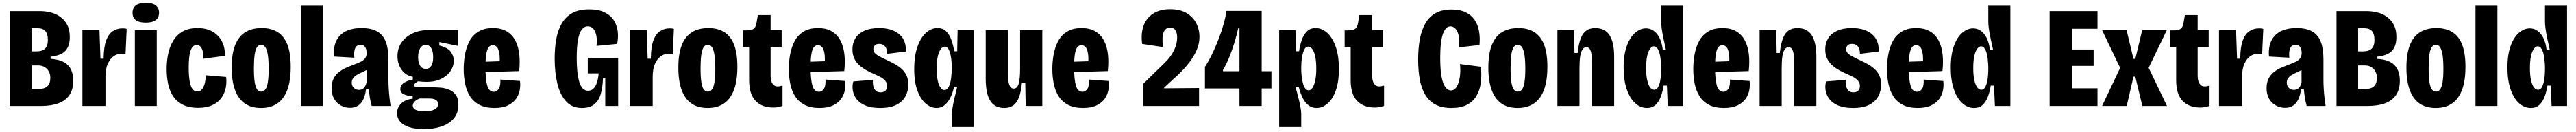

<svg xmlns="http://www.w3.org/2000/svg" viewBox="-20 -737 17979 918"><path d="M49 0V-660H255Q297 -660 334.5 -650.5Q372 -641 402 -619Q432 -597 449.5 -563.5Q467 -530 467 -480Q467 -436 452.5 -407Q438 -378 408 -363Q378 -348 333 -343V-328Q415 -323 453 -285Q491 -247 491 -176Q491 -116 465 -77Q439 -38 389 -19Q339 0 267 0ZM200 -119H254Q293 -119 312 -138.5Q331 -158 331 -196Q331 -234 307.5 -258Q284 -282 247 -282H200ZM200 -380H233Q275 -380 294.5 -399Q314 -418 314 -460Q314 -500 297 -520.5Q280 -541 242 -541H200Z M555 0V-288V-528H674L681 -329H703Q704 -411 721 -456.5Q738 -502 768 -521Q798 -540 834 -540Q842 -540 849 -539.5Q856 -539 864 -536L856 -360Q851 -362 842 -363Q833 -364 826 -364Q799 -364 774 -347Q749 -330 732.5 -294.5Q716 -259 716 -202V0Z M921 0V-528H1074V0ZM998 -580Q950 -580 927.5 -597Q905 -614 905 -648Q905 -682 928 -699.5Q951 -717 998 -717Q1045 -717 1067.5 -699Q1090 -681 1090 -649Q1090 -615 1067 -597.5Q1044 -580 998 -580Z M1362 13Q1301 13 1258.5 -7.5Q1216 -28 1190.5 -64.5Q1165 -101 1154 -150.5Q1143 -200 1143 -257Q1143 -313 1154 -364.5Q1165 -416 1190 -456Q1215 -496 1256 -519Q1297 -542 1358 -542Q1423 -542 1466.5 -515.5Q1510 -489 1531 -445Q1552 -401 1549 -349L1400 -329Q1401 -356 1396 -377.5Q1391 -399 1380.5 -411.5Q1370 -424 1352 -424Q1338 -424 1328 -415Q1318 -406 1311 -387.5Q1304 -369 1300.5 -339.5Q1297 -310 1297 -269Q1297 -215 1303 -177Q1309 -139 1322 -120Q1335 -101 1357 -101Q1379 -101 1392 -119Q1405 -137 1410.5 -163.5Q1416 -190 1415 -214L1558 -202Q1563 -164 1555.5 -126.5Q1548 -89 1526 -57.5Q1504 -26 1463.5 -6.5Q1423 13 1362 13Z M1802 14Q1731 14 1686 -19Q1641 -52 1619 -114.5Q1597 -177 1597 -267Q1597 -363 1621 -423.5Q1645 -484 1691.5 -513Q1738 -542 1806 -542Q1874 -542 1919 -513Q1964 -484 1986.5 -425Q2009 -366 2009 -274Q2009 -174 1984.5 -110.5Q1960 -47 1914 -16.5Q1868 14 1802 14ZM1803 -100Q1821 -100 1832.5 -116Q1844 -132 1849.5 -167.5Q1855 -203 1855 -258Q1855 -316 1849.5 -353Q1844 -390 1832.5 -408Q1821 -426 1802 -426Q1785 -426 1773.5 -409Q1762 -392 1757 -354.5Q1752 -317 1752 -258Q1752 -175 1764 -137.5Q1776 -100 1803 -100Z M2079 0V-697H2232V0Z M2423 13Q2389 13 2359.5 -3Q2330 -19 2312 -49.5Q2294 -80 2294 -124Q2294 -164 2308.5 -191.5Q2323 -219 2346.5 -237Q2370 -255 2398 -267Q2426 -279 2453 -289Q2480 -299 2499 -308.5Q2518 -318 2528.5 -332.5Q2539 -347 2539 -370Q2539 -392 2529.5 -408.5Q2520 -425 2496 -425Q2477 -425 2467 -414.5Q2457 -404 2453.5 -384Q2450 -364 2453 -336L2311 -344Q2307 -387 2316 -423Q2325 -459 2348.5 -486Q2372 -513 2410.5 -527.5Q2449 -542 2504 -542Q2573 -542 2614 -517.5Q2655 -493 2673 -445Q2691 -397 2691 -326V-179Q2691 -152 2693 -119.5Q2695 -87 2698.5 -55.5Q2702 -24 2706 0H2574Q2565 -33 2561 -59.5Q2557 -86 2554 -118H2535Q2529 -74 2515 -45Q2501 -16 2478 -1.5Q2455 13 2423 13ZM2485 -112Q2498 -112 2507 -116.5Q2516 -121 2522 -128.5Q2528 -136 2532 -145Q2536 -154 2538 -163V-280L2571 -272Q2559 -261 2544 -253Q2529 -245 2513.5 -238Q2498 -231 2484 -224Q2470 -217 2459 -208.5Q2448 -200 2441.5 -189Q2435 -178 2435 -162Q2435 -139 2450 -125.5Q2465 -112 2485 -112Z M2937 161Q2877 161 2835 147Q2793 133 2772 108.5Q2751 84 2751 51Q2751 10 2781.5 -18.5Q2812 -47 2860 -50V-68Q2829 -69 2801.5 -80Q2774 -91 2774 -118Q2774 -145 2799.5 -161.5Q2825 -178 2861 -184V-203Q2811 -212 2782.5 -252.5Q2754 -293 2754 -346Q2754 -401 2782 -441.5Q2810 -482 2859 -505Q2908 -528 2971 -528H3177V-418L3046 -445V-421Q3105 -406 3126 -377Q3147 -348 3147 -315Q3147 -278 3124.5 -244Q3102 -210 3059 -189Q3016 -168 2957 -168Q2947 -168 2930 -169Q2913 -170 2897 -172Q2882 -163 2875.5 -156Q2869 -149 2869 -144Q2869 -139 2875.5 -135.5Q2882 -132 2891.5 -131Q2901 -130 2911 -130H2997Q3019 -130 3050 -128Q3081 -126 3110.5 -115Q3140 -104 3159.5 -79Q3179 -54 3179 -9Q3179 48 3148 85.5Q3117 123 3062.5 142Q3008 161 2937 161ZM2941 37Q2976 37 2997 30.5Q3018 24 3027.5 13Q3037 2 3037 -12Q3037 -27 3030 -35Q3023 -43 3011.5 -47Q3000 -51 2988.5 -51.5Q2977 -52 2969 -52H2909Q2887 -44 2874 -31Q2861 -18 2861 -2Q2861 10 2869 18.5Q2877 27 2895 32Q2913 37 2941 37ZM2952 -258Q2976 -258 2989.5 -279Q3003 -300 3003 -340Q3003 -380 2989.5 -402.5Q2976 -425 2952 -425Q2927 -425 2912.5 -402.5Q2898 -380 2898 -340Q2898 -314 2904.5 -295.5Q2911 -277 2923.5 -267.5Q2936 -258 2952 -258Z M3430 14Q3368 14 3326.5 -7.5Q3285 -29 3261 -66Q3237 -103 3226.5 -152.5Q3216 -202 3216 -258Q3216 -310 3225.5 -360.5Q3235 -411 3257 -452Q3279 -493 3319 -517.5Q3359 -542 3420 -542Q3478 -542 3516.5 -519Q3555 -496 3576.5 -455Q3598 -414 3604 -359.5Q3610 -305 3603 -243L3333 -235V-307L3483 -312L3466 -280Q3470 -337 3464.5 -367.5Q3459 -398 3447.5 -410.5Q3436 -423 3419 -423Q3400 -423 3389 -407Q3378 -391 3373 -357Q3368 -323 3368 -271Q3368 -185 3380.5 -142Q3393 -99 3426 -99Q3437 -99 3446 -104.5Q3455 -110 3461.5 -120.5Q3468 -131 3470.5 -147.5Q3473 -164 3472 -184L3609 -174Q3613 -146 3607.5 -113Q3602 -80 3582.5 -51.5Q3563 -23 3526 -4.5Q3489 14 3430 14Z M4041 14Q3972 14 3930 -32.5Q3888 -79 3869.5 -156.5Q3851 -234 3851 -330Q3851 -403 3862 -465Q3873 -527 3900 -573.5Q3927 -620 3973.5 -646Q4020 -672 4092 -672Q4158 -672 4200 -651Q4242 -630 4264 -595.5Q4286 -561 4291 -518.5Q4296 -476 4287 -432L4143 -418Q4148 -455 4142.5 -486Q4137 -517 4122 -535.5Q4107 -554 4083 -554Q4057 -554 4039.5 -531Q4022 -508 4013.5 -460Q4005 -412 4005 -337Q4005 -270 4011 -225Q4017 -180 4027.5 -154Q4038 -128 4052.5 -117Q4067 -106 4083 -106Q4105 -106 4120.5 -120Q4136 -134 4145.5 -162Q4155 -190 4158 -227H4082V-335H4294V-225V0H4204V-192H4188Q4186 -130 4172.5 -83.5Q4159 -37 4127.5 -11.5Q4096 14 4041 14Z M4374 0V-288V-528H4493L4500 -329H4522Q4523 -411 4540 -456.5Q4557 -502 4587 -521Q4617 -540 4653 -540Q4661 -540 4668 -539.5Q4675 -539 4683 -536L4675 -360Q4670 -362 4661 -363Q4652 -364 4645 -364Q4618 -364 4593 -347Q4568 -330 4551.5 -294.5Q4535 -259 4535 -202V0Z M4919 14Q4848 14 4803 -19Q4758 -52 4736 -114.5Q4714 -177 4714 -267Q4714 -363 4738 -423.5Q4762 -484 4808.5 -513Q4855 -542 4923 -542Q4991 -542 5036 -513Q5081 -484 5103.5 -425Q5126 -366 5126 -274Q5126 -174 5101.5 -110.5Q5077 -47 5031 -16.5Q4985 14 4919 14ZM4920 -100Q4938 -100 4949.5 -116Q4961 -132 4966.5 -167.5Q4972 -203 4972 -258Q4972 -316 4966.5 -353Q4961 -390 4949.5 -408Q4938 -426 4919 -426Q4902 -426 4890.5 -409Q4879 -392 4874 -354.5Q4869 -317 4869 -258Q4869 -175 4881 -137.5Q4893 -100 4920 -100Z M5377 11Q5297 11 5252.5 -36Q5208 -83 5208 -180V-411H5166V-526H5189Q5224 -526 5239 -536.5Q5254 -547 5259 -576L5269 -632H5358V-528H5435V-407H5358V-212Q5358 -174 5371.5 -155Q5385 -136 5406 -136Q5414 -136 5422 -137.5Q5430 -139 5441 -142V0Q5425 4 5410.5 7.5Q5396 11 5377 11Z M5699 14Q5637 14 5595.5 -7.5Q5554 -29 5530 -66Q5506 -103 5495.5 -152.5Q5485 -202 5485 -258Q5485 -310 5494.5 -360.5Q5504 -411 5526 -452Q5548 -493 5588 -517.5Q5628 -542 5689 -542Q5747 -542 5785.5 -519Q5824 -496 5845.5 -455Q5867 -414 5873 -359.5Q5879 -305 5872 -243L5602 -235V-307L5752 -312L5735 -280Q5739 -337 5733.5 -367.5Q5728 -398 5716.5 -410.5Q5705 -423 5688 -423Q5669 -423 5658 -407Q5647 -391 5642 -357Q5637 -323 5637 -271Q5637 -185 5649.5 -142Q5662 -99 5695 -99Q5706 -99 5715 -104.5Q5724 -110 5730.5 -120.5Q5737 -131 5739.5 -147.5Q5742 -164 5741 -184L5878 -174Q5882 -146 5876.5 -113Q5871 -80 5851.5 -51.5Q5832 -23 5795 -4.5Q5758 14 5699 14Z M6122 14Q6061 14 6021 -2.5Q5981 -19 5959.5 -46Q5938 -73 5932 -106Q5926 -139 5935 -171L6072 -182Q6070 -163 6073.5 -143Q6077 -123 6089.5 -109Q6102 -95 6125 -95Q6149 -95 6160 -107.5Q6171 -120 6171 -139Q6171 -160 6158.5 -175Q6146 -190 6125.5 -201Q6105 -212 6079 -223Q6054 -234 6028 -248Q6002 -262 5979 -282Q5956 -302 5942.5 -329.5Q5929 -357 5929 -394Q5929 -437 5949 -470Q5969 -503 6010.5 -522.5Q6052 -542 6114 -542Q6181 -542 6224 -520Q6267 -498 6286 -461Q6305 -424 6301 -379L6171 -363Q6172 -378 6167.5 -393.5Q6163 -409 6151 -420.5Q6139 -432 6116 -432Q6093 -432 6084 -420.5Q6075 -409 6075 -395Q6075 -381 6084 -370Q6093 -359 6111.5 -348.5Q6130 -338 6158 -325Q6191 -310 6220.5 -294Q6250 -278 6272 -258.5Q6294 -239 6306.5 -212Q6319 -185 6319 -148Q6319 -106 6300 -69Q6281 -32 6238 -9Q6195 14 6122 14Z M6622 147V70Q6622 45 6627 14.5Q6632 -16 6640.5 -53.5Q6649 -91 6660 -133H6638Q6628 -87 6610.5 -54.5Q6593 -22 6570 -4Q6547 14 6516 14Q6476 14 6440 -17Q6404 -48 6382 -108Q6360 -168 6360 -257Q6360 -347 6382 -410.5Q6404 -474 6441 -508Q6478 -542 6522 -542Q6561 -542 6584 -518.5Q6607 -495 6620 -458Q6633 -421 6639 -381H6660L6663 -528H6776V-249V147ZM6571 -111Q6585 -111 6594.5 -123.5Q6604 -136 6609.5 -154.5Q6615 -173 6617.5 -193.5Q6620 -214 6621 -231Q6622 -248 6622 -255V-269Q6622 -283 6620.5 -306.5Q6619 -330 6614 -354Q6609 -378 6599.5 -395.5Q6590 -413 6573 -413Q6558 -413 6545.5 -396.5Q6533 -380 6525 -346.5Q6517 -313 6517 -260Q6517 -208 6524.5 -175Q6532 -142 6545 -126.5Q6558 -111 6571 -111Z M6989 14Q6923 14 6891 -35.5Q6859 -85 6859 -193V-528H7014V-231Q7014 -174 7023.5 -147.5Q7033 -121 7055 -121Q7067 -121 7075.5 -129.5Q7084 -138 7089 -154.5Q7094 -171 7096.5 -198Q7099 -225 7099 -262V-528H7254V-226V0H7138L7135 -163H7112Q7106 -99 7091 -60Q7076 -21 7051 -3.5Q7026 14 6989 14Z M7538 14Q7476 14 7434.5 -7.5Q7393 -29 7369 -66Q7345 -103 7334.5 -152.5Q7324 -202 7324 -258Q7324 -310 7333.5 -360.5Q7343 -411 7365 -452Q7387 -493 7427 -517.5Q7467 -542 7528 -542Q7586 -542 7624.5 -519Q7663 -496 7684.5 -455Q7706 -414 7712 -359.5Q7718 -305 7711 -243L7441 -235V-307L7591 -312L7574 -280Q7578 -337 7572.5 -367.5Q7567 -398 7555.5 -410.5Q7544 -423 7527 -423Q7508 -423 7497 -407Q7486 -391 7481 -357Q7476 -323 7476 -271Q7476 -185 7488.5 -142Q7501 -99 7534 -99Q7545 -99 7554 -104.5Q7563 -110 7569.5 -120.5Q7576 -131 7578.5 -147.5Q7581 -164 7580 -184L7717 -174Q7721 -146 7715.5 -113Q7710 -80 7690.5 -51.5Q7671 -23 7634 -4.5Q7597 14 7538 14Z M7959 0V-155L8107 -299Q8131 -322 8147.5 -345Q8164 -368 8174.5 -390Q8185 -412 8190 -433.5Q8195 -455 8195 -475Q8195 -499 8189 -514.5Q8183 -530 8173 -538Q8163 -546 8147 -546Q8132 -546 8120 -538Q8108 -530 8101 -513Q8094 -496 8093 -470Q8092 -444 8096 -410L7951 -432Q7941 -504 7961 -558.5Q7981 -613 8028.5 -643Q8076 -673 8146 -673Q8217 -673 8262.5 -645Q8308 -617 8329.5 -573.5Q8351 -530 8351 -483Q8351 -434 8331.5 -389.5Q8312 -345 8282.5 -306.5Q8253 -268 8222 -237Q8191 -206 8167 -186L8104 -127V-123L8348 -125V0Z M8389 -122V-272Q8417 -315 8441 -365Q8465 -415 8485 -467Q8505 -519 8519 -568.5Q8533 -618 8539 -661H8785V0H8630V-544H8622Q8610 -490 8594 -438.5Q8578 -387 8559 -340Q8540 -293 8515 -251V-242H8853V-122Z M8907 147V-254V-528H9021L9024 -381H9046Q9052 -422 9064.5 -458.5Q9077 -495 9100.5 -518.5Q9124 -542 9161 -542Q9205 -542 9242 -509Q9279 -476 9301.5 -412.5Q9324 -349 9324 -258Q9324 -168 9302 -107.5Q9280 -47 9244.5 -16.5Q9209 14 9168 14Q9138 14 9114 -3Q9090 -20 9073 -52.5Q9056 -85 9044 -131H9021Q9030 -102 9039 -66.5Q9048 -31 9054.5 1.5Q9061 34 9061 55V147ZM9113 -109Q9126 -109 9138 -124.5Q9150 -140 9158 -174Q9166 -208 9166 -261Q9166 -314 9158 -347.5Q9150 -381 9137.5 -397Q9125 -413 9111 -413Q9094 -413 9084.5 -396Q9075 -379 9069.5 -355Q9064 -331 9062.5 -307.5Q9061 -284 9061 -269V-255Q9061 -247 9062 -230.5Q9063 -214 9066 -193Q9069 -172 9074.5 -153Q9080 -134 9089.5 -121.5Q9099 -109 9113 -109Z M9575 11Q9495 11 9450.5 -36Q9406 -83 9406 -180V-411H9364V-526H9387Q9422 -526 9437 -536.5Q9452 -547 9457 -576L9467 -632H9556V-528H9633V-407H9556V-212Q9556 -174 9569.5 -155Q9583 -136 9604 -136Q9612 -136 9620 -137.5Q9628 -139 9639 -142V0Q9623 4 9608.5 7.5Q9594 11 9575 11Z M10109 14Q10044 14 10000 -8.5Q9956 -31 9928.5 -75Q9901 -119 9889 -181.5Q9877 -244 9877 -324Q9877 -404 9889.5 -468Q9902 -532 9929 -577.5Q9956 -623 10001 -647Q10046 -671 10110 -671Q10168 -671 10208 -652Q10248 -633 10271 -599Q10294 -565 10302 -520Q10310 -475 10305 -424L10162 -408Q10167 -461 10159 -493Q10151 -525 10135.5 -539.5Q10120 -554 10103 -554Q10086 -554 10073 -541.5Q10060 -529 10050.5 -503Q10041 -477 10036 -435Q10031 -393 10031 -336Q10031 -250 10041 -200.5Q10051 -151 10068 -129.5Q10085 -108 10106 -108Q10131 -108 10146.5 -134.5Q10162 -161 10168 -202.5Q10174 -244 10169 -292L10315 -273Q10321 -212 10314 -160Q10307 -108 10283 -68.5Q10259 -29 10216.5 -7.5Q10174 14 10109 14Z M10572 14Q10501 14 10456 -19Q10411 -52 10389 -114.5Q10367 -177 10367 -267Q10367 -363 10391 -423.5Q10415 -484 10461.5 -513Q10508 -542 10576 -542Q10644 -542 10689 -513Q10734 -484 10756.5 -425Q10779 -366 10779 -274Q10779 -174 10754.5 -110.5Q10730 -47 10684 -16.5Q10638 14 10572 14ZM10573 -100Q10591 -100 10602.5 -116Q10614 -132 10619.5 -167.5Q10625 -203 10625 -258Q10625 -316 10619.5 -353Q10614 -390 10602.5 -408Q10591 -426 10572 -426Q10555 -426 10543.5 -409Q10532 -392 10527 -354.5Q10522 -317 10522 -258Q10522 -175 10534 -137.5Q10546 -100 10573 -100Z M10849 0V-330V-528H10965L10968 -369H10990Q10997 -433 11012 -471Q11027 -509 11052 -525.5Q11077 -542 11113 -542Q11181 -542 11213 -492Q11245 -442 11245 -343V0H11090V-305Q11090 -359 11081 -384Q11072 -409 11051 -409Q11034 -409 11023 -392Q11012 -375 11007.5 -342.5Q11003 -310 11003 -259V0Z M11473 14Q11429 14 11392 -19Q11355 -52 11333 -115.5Q11311 -179 11311 -267Q11311 -357 11333 -417.5Q11355 -478 11391 -509Q11427 -540 11467 -540Q11497 -540 11521.5 -522.5Q11546 -505 11562 -472.5Q11578 -440 11584 -393L11606 -392Q11595 -440 11587.5 -477Q11580 -514 11576.5 -540.5Q11573 -567 11573 -585V-697H11727V-262V0H11619L11613 -142H11590Q11584 -102 11571 -66.5Q11558 -31 11535 -8.5Q11512 14 11473 14ZM11524 -113Q11541 -113 11550.5 -129.5Q11560 -146 11565 -169.5Q11570 -193 11571.5 -217Q11573 -241 11573 -255V-269Q11573 -277 11572 -293.5Q11571 -310 11568.5 -331Q11566 -352 11560.5 -371Q11555 -390 11545.5 -402.5Q11536 -415 11522 -415Q11509 -415 11496.5 -399.5Q11484 -384 11476 -350.5Q11468 -317 11468 -264Q11468 -212 11476 -178Q11484 -144 11496.5 -128.5Q11509 -113 11524 -113Z M12011 14Q11949 14 11907.5 -7.5Q11866 -29 11842 -66Q11818 -103 11807.5 -152.5Q11797 -202 11797 -258Q11797 -310 11806.5 -360.5Q11816 -411 11838 -452Q11860 -493 11900 -517.5Q11940 -542 12001 -542Q12059 -542 12097.5 -519Q12136 -496 12157.5 -455Q12179 -414 12185 -359.5Q12191 -305 12184 -243L11914 -235V-307L12064 -312L12047 -280Q12051 -337 12045.5 -367.5Q12040 -398 12028.5 -410.5Q12017 -423 12000 -423Q11981 -423 11970 -407Q11959 -391 11954 -357Q11949 -323 11949 -271Q11949 -185 11961.5 -142Q11974 -99 12007 -99Q12018 -99 12027 -104.5Q12036 -110 12042.5 -120.5Q12049 -131 12051.5 -147.5Q12054 -164 12053 -184L12190 -174Q12194 -146 12188.5 -113Q12183 -80 12163.5 -51.5Q12144 -23 12107 -4.5Q12070 14 12011 14Z M12260 0V-330V-528H12376L12379 -369H12401Q12408 -433 12423 -471Q12438 -509 12463 -525.5Q12488 -542 12524 -542Q12592 -542 12624 -492Q12656 -442 12656 -343V0H12501V-305Q12501 -359 12492 -384Q12483 -409 12462 -409Q12445 -409 12434 -392Q12423 -375 12418.5 -342.5Q12414 -310 12414 -259V0Z M12911 14Q12850 14 12810 -2.5Q12770 -19 12748.5 -46Q12727 -73 12721 -106Q12715 -139 12724 -171L12861 -182Q12859 -163 12862.5 -143Q12866 -123 12878.5 -109Q12891 -95 12914 -95Q12938 -95 12949 -107.5Q12960 -120 12960 -139Q12960 -160 12947.5 -175Q12935 -190 12914.5 -201Q12894 -212 12868 -223Q12843 -234 12817 -248Q12791 -262 12768 -282Q12745 -302 12731.5 -329.5Q12718 -357 12718 -394Q12718 -437 12738 -470Q12758 -503 12799.5 -522.5Q12841 -542 12903 -542Q12970 -542 13013 -520Q13056 -498 13075 -461Q13094 -424 13090 -379L12960 -363Q12961 -378 12956.5 -393.5Q12952 -409 12940 -420.5Q12928 -432 12905 -432Q12882 -432 12873 -420.5Q12864 -409 12864 -395Q12864 -381 12873 -370Q12882 -359 12900.5 -348.5Q12919 -338 12947 -325Q12980 -310 13009.5 -294Q13039 -278 13061 -258.5Q13083 -239 13095.5 -212Q13108 -185 13108 -148Q13108 -106 13089 -69Q13070 -32 13027 -9Q12984 14 12911 14Z M13363 14Q13301 14 13259.5 -7.5Q13218 -29 13194 -66Q13170 -103 13159.5 -152.5Q13149 -202 13149 -258Q13149 -310 13158.5 -360.5Q13168 -411 13190 -452Q13212 -493 13252 -517.5Q13292 -542 13353 -542Q13411 -542 13449.5 -519Q13488 -496 13509.5 -455Q13531 -414 13537 -359.5Q13543 -305 13536 -243L13266 -235V-307L13416 -312L13399 -280Q13403 -337 13397.5 -367.5Q13392 -398 13380.5 -410.5Q13369 -423 13352 -423Q13333 -423 13322 -407Q13311 -391 13306 -357Q13301 -323 13301 -271Q13301 -185 13313.5 -142Q13326 -99 13359 -99Q13370 -99 13379 -104.5Q13388 -110 13394.5 -120.5Q13401 -131 13403.5 -147.5Q13406 -164 13405 -184L13542 -174Q13546 -146 13540.5 -113Q13535 -80 13515.5 -51.5Q13496 -23 13459 -4.5Q13422 14 13363 14Z M13756 14Q13712 14 13675 -19Q13638 -52 13616 -115.5Q13594 -179 13594 -267Q13594 -357 13616 -417.5Q13638 -478 13674 -509Q13710 -540 13750 -540Q13780 -540 13804.5 -522.5Q13829 -505 13845 -472.5Q13861 -440 13867 -393L13889 -392Q13878 -440 13870.5 -477Q13863 -514 13859.5 -540.5Q13856 -567 13856 -585V-697H14010V-262V0H13902L13896 -142H13873Q13867 -102 13854 -66.5Q13841 -31 13818 -8.5Q13795 14 13756 14ZM13807 -113Q13824 -113 13833.5 -129.5Q13843 -146 13848 -169.5Q13853 -193 13854.5 -217Q13856 -241 13856 -255V-269Q13856 -277 13855 -293.5Q13854 -310 13851.5 -331Q13849 -352 13843.5 -371Q13838 -390 13828.5 -402.5Q13819 -415 13805 -415Q13792 -415 13779.5 -399.5Q13767 -384 13759 -350.5Q13751 -317 13751 -264Q13751 -212 13759 -178Q13767 -144 13779.5 -128.5Q13792 -113 13807 -113Z M14284 0V-660H14439V0ZM14390 0V-123H14618V0ZM14390 -279V-393H14591V-279ZM14390 -537V-660H14618V-537Z M14650 0 14776 -265 14650 -528H14821L14869 -328H14882L14930 -528H15102L14975 -266L15103 0H14931L14882 -204H14869L14822 0Z M15336 11Q15256 11 15211.5 -36Q15167 -83 15167 -180V-411H15125V-526H15148Q15183 -526 15198 -536.5Q15213 -547 15218 -576L15228 -632H15317V-528H15394V-407H15317V-212Q15317 -174 15330.5 -155Q15344 -136 15365 -136Q15373 -136 15381 -137.5Q15389 -139 15400 -142V0Q15384 4 15369.5 7.5Q15355 11 15336 11Z M15466 0V-288V-528H15585L15592 -329H15614Q15615 -411 15632 -456.5Q15649 -502 15679 -521Q15709 -540 15745 -540Q15753 -540 15760 -539.5Q15767 -539 15775 -536L15767 -360Q15762 -362 15753 -363Q15744 -364 15737 -364Q15710 -364 15685 -347Q15660 -330 15643.5 -294.5Q15627 -259 15627 -202V0Z M15927 13Q15893 13 15863.5 -3Q15834 -19 15816 -49.5Q15798 -80 15798 -124Q15798 -164 15812.5 -191.5Q15827 -219 15850.5 -237Q15874 -255 15902 -267Q15930 -279 15957 -289Q15984 -299 16003 -308.5Q16022 -318 16032.5 -332.5Q16043 -347 16043 -370Q16043 -392 16033.5 -408.5Q16024 -425 16000 -425Q15981 -425 15971 -414.5Q15961 -404 15957.5 -384Q15954 -364 15957 -336L15815 -344Q15811 -387 15820 -423Q15829 -459 15852.5 -486Q15876 -513 15914.5 -527.5Q15953 -542 16008 -542Q16077 -542 16118 -517.5Q16159 -493 16177 -445Q16195 -397 16195 -326V-179Q16195 -152 16197 -119.5Q16199 -87 16202.5 -55.5Q16206 -24 16210 0H16078Q16069 -33 16065 -59.5Q16061 -86 16058 -118H16039Q16033 -74 16019 -45Q16005 -16 15982 -1.5Q15959 13 15927 13ZM15989 -112Q16002 -112 16011 -116.5Q16020 -121 16026 -128.5Q16032 -136 16036 -145Q16040 -154 16042 -163V-280L16075 -272Q16063 -261 16048 -253Q16033 -245 16017.5 -238Q16002 -231 15988 -224Q15974 -217 15963 -208.5Q15952 -200 15945.5 -189Q15939 -178 15939 -162Q15939 -139 15954 -125.5Q15969 -112 15989 -112Z M16286 0V-660H16492Q16534 -660 16571.5 -650.5Q16609 -641 16639 -619Q16669 -597 16686.5 -563.5Q16704 -530 16704 -480Q16704 -436 16689.5 -407Q16675 -378 16645 -363Q16615 -348 16570 -343V-328Q16652 -323 16690 -285Q16728 -247 16728 -176Q16728 -116 16702 -77Q16676 -38 16626 -19Q16576 0 16504 0ZM16437 -119H16491Q16530 -119 16549 -138.5Q16568 -158 16568 -196Q16568 -234 16544.5 -258Q16521 -282 16484 -282H16437ZM16437 -380H16470Q16512 -380 16531.5 -399Q16551 -418 16551 -460Q16551 -500 16534 -520.5Q16517 -541 16479 -541H16437Z M16979 14Q16908 14 16863 -19Q16818 -52 16796 -114.5Q16774 -177 16774 -267Q16774 -363 16798 -423.5Q16822 -484 16868.5 -513Q16915 -542 16983 -542Q17051 -542 17096 -513Q17141 -484 17163.5 -425Q17186 -366 17186 -274Q17186 -174 17161.5 -110.5Q17137 -47 17091 -16.5Q17045 14 16979 14ZM16980 -100Q16998 -100 17009.5 -116Q17021 -132 17026.5 -167.5Q17032 -203 17032 -258Q17032 -316 17026.5 -353Q17021 -390 17009.5 -408Q16998 -426 16979 -426Q16962 -426 16950.5 -409Q16939 -392 16934 -354.5Q16929 -317 16929 -258Q16929 -175 16941 -137.5Q16953 -100 16980 -100Z M17256 0V-697H17409V0Z M17641 14Q17597 14 17560 -19Q17523 -52 17501 -115.5Q17479 -179 17479 -267Q17479 -357 17501 -417.5Q17523 -478 17559 -509Q17595 -540 17635 -540Q17665 -540 17689.5 -522.5Q17714 -505 17730 -472.5Q17746 -440 17752 -393L17774 -392Q17763 -440 17755.5 -477Q17748 -514 17744.5 -540.5Q17741 -567 17741 -585V-697H17895V-262V0H17787L17781 -142H17758Q17752 -102 17739 -66.5Q17726 -31 17703 -8.5Q17680 14 17641 14ZM17692 -113Q17709 -113 17718.5 -129.5Q17728 -146 17733 -169.5Q17738 -193 17739.5 -217Q17741 -241 17741 -255V-269Q17741 -277 17740 -293.5Q17739 -310 17736.5 -331Q17734 -352 17728.5 -371Q17723 -390 17713.5 -402.5Q17704 -415 17690 -415Q17677 -415 17664.5 -399.5Q17652 -384 17644 -350.5Q17636 -317 17636 -264Q17636 -212 17644 -178Q17652 -144 17664.5 -128.5Q17677 -113 17692 -113Z"/></svg>

Font: Bricolage Grotesque 24pt Condensed ExtraBold
Style: Regular
Weight: 800
Width: 3
Designer: Mathieu Triay
Foundry: Atelier Triay
Version: Version 1.001;gftools[0.9.33.dev8+g029e19f]